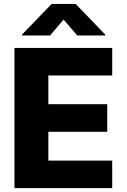

<svg xmlns="http://www.w3.org/2000/svg" viewBox="-20 -976 657 996"><path d="M239.7 -791.9 310 -874.3 380.7 -791.9H525.9V-796.5L372.5 -955.6H247.9L94.1 -796.5V-791.9ZM55 0H562.1V-142.8H230.8V-292.3H536.2V-435.4H230.8V-584.5H562.1V-727.3H55Z"/></svg>

Font: TID UI Extra Bold
Style: Regular
Weight: 800
Designer: The TID Project Authors
Foundry: Bakken & Bæck
Version: Version 1.001;hotconv 1.0.109;makeotfexe 2.5.65596